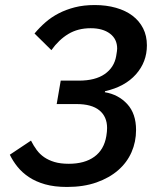

<svg xmlns="http://www.w3.org/2000/svg" viewBox="-20 -730 640 762"><path d="M293 -410Q358 -410 395.5 -436Q433 -462 441 -507Q445 -530 445 -537Q445 -575 416.5 -596.5Q388 -618 340 -618Q289 -618 251 -595Q213 -572 184 -531L117 -597Q137 -621 160.5 -641.5Q184 -662 213 -677Q242 -692 277 -701Q312 -710 356 -710Q402 -710 440.5 -699Q479 -688 506 -667.5Q533 -647 548 -617.5Q563 -588 563 -550Q563 -484 519.5 -435Q476 -386 397 -368L396 -364Q450 -355 485 -317Q520 -279 520 -214Q520 -167 502 -126Q484 -85 449 -54.5Q414 -24 363 -6Q312 12 246 12Q196 12 159 1.5Q122 -9 95 -27Q68 -45 49.5 -68Q31 -91 19 -116L103 -172Q113 -152 125.5 -135Q138 -118 155.5 -106Q173 -94 196.5 -87Q220 -80 253 -80Q316 -80 354.5 -108Q393 -136 402 -190Q405 -208 405 -222Q405 -267 374.5 -292Q344 -317 284 -317H205L221 -410Z"/></svg>

Font: IBM Plex Mono Medm
Style: Italic
Weight: 500
Italic angle: -9°
Monospace: yes
Designer: Mike Abbink, Paul van der Laan, Pieter van Rosmalen
Foundry: Bold Monday
Version: Version 2.3